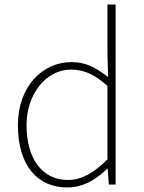

<svg xmlns="http://www.w3.org/2000/svg" viewBox="-20 -814 635 847"><path d="M59 -262C59 -84 145 13 277 13C350 13 409 -26 453 -70H455L460 0H490V-794H454V-573L457 -474C456 -475 455 -476 454 -476C401 -517 358 -540 295 -540C167 -540 59 -432 59 -262ZM97 -262C97 -397 182 -507 293 -507C348 -507 396 -487 454 -435V-111C396 -53 341 -20 280 -20C163 -20 97 -118 97 -262Z"/></svg>

Font: Kinto Sans Thin
Style: Regular
Weight: 100
Designer: Authors: Ryoko NISHIZUKA  (kana & ideographs); Paul D. Hunt (Latin, Greek & Cyrillic); Wenlong ZHANG  (bopomofo); Sandol
Foundry: Adobe Systems Incorporated, ookami Inc.
Version: Version 0.001